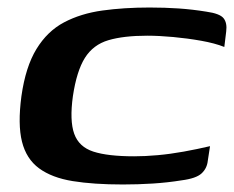

<svg xmlns="http://www.w3.org/2000/svg" viewBox="-20 -484 623 511"><path d="M37 -228Q48 -306 77 -353.5Q106 -401 150.5 -424.5Q195 -448 252.5 -456Q310 -464 378 -464Q419 -464 455.5 -461.5Q492 -459 529 -453Q565 -448 575 -435.5Q585 -423 582 -400L577 -359Q552 -369 515.5 -375.5Q479 -382 441 -385.5Q403 -389 372 -389Q309 -389 268.5 -377Q228 -365 206 -330Q184 -295 174 -228Q165 -163 177.5 -128Q190 -93 228.5 -80.5Q267 -68 337 -68Q366 -68 399.5 -71Q433 -74 469 -80.5Q505 -87 539 -95L533 -56Q531 -36 516.5 -22.5Q502 -9 463 -4Q426 2 386.5 4.5Q347 7 307 7Q229 7 173.5 -2Q118 -11 84 -36Q50 -61 38.5 -107Q27 -153 37 -228Z"/></svg>

Font: Genos Thin SemiBold
Style: Italic
Weight: 600
Italic angle: -8°
Version: Version 1.010